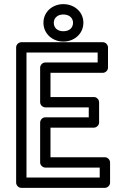

<svg xmlns="http://www.w3.org/2000/svg" viewBox="-20 -883 578 928"><path d="M108 -25V-629H452V-581H199C184 -581 174 -567 174 -556V-389C174 -374 188 -364 199 -364H409V-316H199C184 -316 174 -302 174 -291V-98C174 -83 188 -73 199 -73H462V-25ZM58 0C58 11 68 25 83 25H487C498 25 512 15 512 0V-98C512 -109 502 -123 487 -123H224V-266H434C445 -266 459 -276 459 -291V-389C459 -400 449 -414 434 -414H224V-531H477C488 -531 502 -541 502 -556V-654C502 -665 492 -679 477 -679H83C72 -679 58 -669 58 -654ZM286 -732C257 -732 240 -749 240 -773C240 -795 257 -813 286 -813C316 -813 333 -795 333 -773C333 -749 316 -732 286 -732ZM286 -682C338 -682 383 -719 383 -773C383 -827 338 -863 286 -863C235 -863 190 -827 190 -773C190 -719 235 -682 286 -682Z"/></svg>

Font: Falling Sky
Style: Ou
Weight: 400
Designer: Paul D. Hunt
Foundry: Adobe Systems Incorporated
Version: Version 1.02